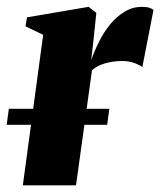

<svg xmlns="http://www.w3.org/2000/svg" viewBox="-40 -556 480 576"><path d="M28.5 0 89.5 -451.5 36.5 -477 41 -504 226 -535.5 249 -517.5 239.5 -426.5 233.5 -375.5Q243.5 -404 257.8 -432.2Q272 -460.5 291.2 -483.8Q310.5 -507 334.2 -521.2Q358 -535.5 386.5 -535.5Q400 -535.5 408.5 -532.5Q417 -529.5 420.5 -526.5L387 -354.5Q384 -358.5 366.5 -365.8Q349 -373 326.5 -373Q312.5 -373 299.2 -371Q286 -369 274.5 -365.8Q263 -362.5 253.2 -357.2Q243.5 -352 236 -345.5L188 0ZM288 -229.5 281.5 -181.5H-20L-13.5 -229.5Z"/></svg>

Font: Merriweather 96pt Black
Style: Italic
Weight: 900
Italic angle: -7.8°
Version: Version 2.101